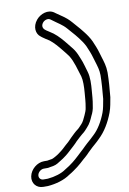

<svg xmlns="http://www.w3.org/2000/svg" viewBox="-156 -872 886 1322"><g transform="rotate(-10 287.0 -211.0)"><path d="M16.3 294C20.2 274.3 40.8 257 60.7 257H86.7C93.8 257 98 255.9 104.9 254.2L127.5 250.6C152.5 245.8 169.9 231.9 178.6 226.8C190.4 219.9 212.8 205.5 227 193.7L242.6 180.7C258.1 167.7 272.8 152.2 286.6 140.7C300.7 128.9 307.7 119.2 315.8 111.3C329 98.9 351.4 77.8 361.3 70C380.6 56.3 392.6 41.2 401.8 31.1C425.1 7.2 437.1 -21.5 446.8 -43.9C457.2 -62.8 465.6 -87.2 468.2 -111.4C475.5 -148.9 476.9 -184.2 479.5 -213.8C483.5 -258.4 485.9 -308.1 474.4 -346.4C463.9 -378.3 457.8 -410.6 443 -444.1C434.1 -467.4 425.6 -487.5 412.6 -508C406.3 -518 398.9 -526.6 393.2 -533.7L372.4 -559.7C348.7 -589.4 321.5 -621.8 289 -646.8C276 -656.8 254 -669.3 242.2 -677.8L234 -684.5C221.7 -694.5 213.9 -714 231.4 -735.2C243.3 -749.6 267.8 -758.1 283.8 -746.8L293.1 -740.1C330.3 -711.6 360.1 -696.5 387.6 -664.7C403.4 -646.7 419.3 -628.6 434.6 -611L455.2 -585.3C470.4 -566.3 486.7 -542 496.9 -520.4C508.2 -494.3 520.1 -466.3 527.4 -440L537.1 -407.8C547.5 -373.1 556.9 -346.5 557.2 -309.1C556.7 -258.1 552.1 -200.5 546.9 -144.7C539.5 -107.4 536.3 -80.1 525.8 -52.3C504.3 4.9 473.2 56.6 437.5 89.4C436.9 89.9 436.2 90.6 435.8 91C420.3 107.4 405.5 118.4 384.6 137.6C371.7 150 362 158.3 349.9 171C341.8 179.5 322.2 195.1 307.8 210.1C292 224.4 277 238.3 263.8 248.3C243.8 263.3 227.4 275.8 207.5 286.8C206.3 287.4 204.8 288.4 204 289C175.1 310.2 125.4 325.7 76.1 330H46.1C25.7 330 12.5 313.3 16.3 294ZM-33.7 294C-43.2 341.9 -11.2 380 36.1 380H67.1C67.6 380 68.6 380 69.2 379.9C124.9 375.3 183.5 359.5 227.3 328.2C250.4 315.1 270 300.3 289.6 285.7C307.4 272.1 324.8 255.8 339.1 242.7C349.9 232.9 367.3 219.7 384.4 200.5C392.2 192.3 402.9 182.8 415.9 170.4C432.5 155.1 449.6 142.2 469 121.9C515.2 78.8 549.6 19.3 573.3 -43.7C586.9 -79.7 590.5 -112.6 597.1 -146C597.3 -146.6 597.5 -147.8 597.5 -148.6C603 -206.2 607.7 -264 608.2 -318.9C607.8 -365.1 596.2 -396.9 586.2 -430.2L576.7 -462C568.6 -491.2 555.4 -522 544.3 -547.6C531.7 -574.6 514.4 -599.7 497.6 -620.7L476.5 -647C460.4 -665.5 444.8 -683.3 429.1 -701.3C420 -711.8 410.5 -721.4 400.7 -730C377 -751 350.2 -765.5 328.8 -781.9L318.8 -789.2C279.3 -817.1 223.4 -796.9 194.4 -761.8C157.7 -717.4 165.7 -665.4 197.7 -643L206.1 -636.2C220.3 -625.9 237.2 -614.6 253.8 -604.6C281.1 -583.2 306.9 -553.1 330 -524.3L350.8 -498.3C355.9 -491.9 361.1 -485.1 368.1 -475.5C395.9 -431.3 407 -379.8 425.4 -323.5C433 -297.3 432.5 -250.7 428.7 -208.2C426 -177.2 424.2 -141.1 418 -110C417.8 -109.3 417.6 -108.1 417.6 -107.2C416 -89.4 406.1 -68.6 400.9 -56.6C391 -33.4 379.5 -10.7 368.4 0.4C355.4 13.4 346.8 24.8 337.1 31.5C320.3 43.1 297.1 66.8 284.3 78.8C270.1 92.5 265.2 99.6 258.3 105.3C242.5 118.5 227.6 132.9 213.6 145.9L199.9 157.3C192.3 162.7 185 168.1 178.7 173.3C170.5 180.2 136.2 199.7 128.2 201.4L103.9 205.3C100.9 205.8 99.8 206.5 95.2 207H70.7C22.8 207 -24.2 246.6 -33.7 294Z"/></g></svg>

Font: Smoothie
Style: OutlineIt
Weight: 400
Foundry: Cannot Into Space Fonts
Version: Version 0.8